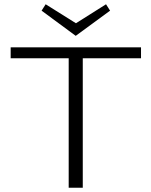

<svg xmlns="http://www.w3.org/2000/svg" viewBox="-20 -880 706 900"><path d="M335 -712 175 -830 194 -860 336 -771 477 -860 496 -830ZM641 -607H368V0H302V-607H30V-658H641Z"/></svg>

Font: Ysabeau Infant Semilight
Style: Regular
Weight: 300
Designer: Christian Thalmann (Catharsis Fonts)
Version: Version 0.003